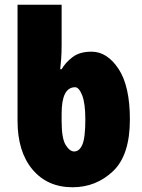

<svg xmlns="http://www.w3.org/2000/svg" viewBox="-20 -780 601 810"><path d="M286 10Q385 10 456.5 -57.5Q528 -125 528 -276Q528 -417 480 -489.5Q432 -562 366 -562Q316 -562 286 -539Q256 -516 240 -488H234Q236 -505 238 -530.5Q240 -556 240 -590V-760H54V-271Q54 -140 117 -65Q180 10 286 10ZM293 -141Q274 -141 257 -168.5Q240 -196 240 -268V-301Q240 -412 297 -412Q313 -412 326.5 -378.5Q340 -345 340 -276Q340 -199 327.5 -170Q315 -141 293 -141Z"/></svg>

Font: Noto Sans Display SemiCondensed Black
Style: Regular
Weight: 900
Width: 4
Designer: Monotype Design Team
Foundry: Monotype Imaging Inc.
Version: Version 1.900